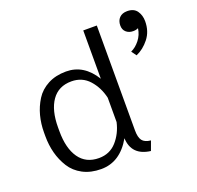

<svg xmlns="http://www.w3.org/2000/svg" viewBox="-123 -822 989 965"><g transform="rotate(-20 371.0 -340.0)"><path d="M675 -591.7Q664.2 -585.8 647.5 -585.8Q625 -585.8 610.4 -598.8Q595.8 -611.7 595.8 -634.2Q595.8 -660 610.8 -675.4Q625.8 -690.8 652.5 -690.8Q688.3 -690.8 704.6 -667.5Q720.8 -644.2 720.8 -612.5Q720.8 -558.3 690.8 -520.4Q660.8 -482.5 621.7 -465.8L602.5 -492.5Q628.3 -504.2 649.2 -530.4Q670 -556.7 675 -591.7ZM51.7 -240V-260Q51.7 -306.7 62.9 -349.6Q74.2 -392.5 97.5 -429.6Q120.8 -466.7 162.5 -488.8Q204.2 -510.8 260 -510.8Q355 -510.8 412.5 -416.7V-675H485V-114.2Q485 -76.7 497.9 -59.6Q510.8 -42.5 543.3 -39.2L525 10.8Q425.8 -1.7 421.7 -95Q361.7 10.8 260 10.8Q204.2 10.8 162.5 -11.2Q120.8 -33.3 97.5 -70.4Q74.2 -107.5 62.9 -150.4Q51.7 -193.3 51.7 -240ZM412.5 -315Q399.2 -373.3 362.5 -414.2Q325.8 -455 268.3 -455Q199.2 -455 162.9 -403.3Q126.7 -351.7 126.7 -260V-240Q126.7 -148.3 162.9 -96.7Q199.2 -45 268.3 -45Q325.8 -45 362.5 -85.8Q399.2 -126.7 412.5 -185Z"/></g></svg>

Font: Boon
Style: Regular
Weight: 400
Designer: Sungsit Sawaiwan
Foundry: FontUni
Version: Version 3.0